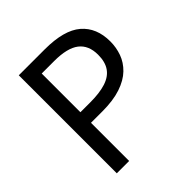

<svg xmlns="http://www.w3.org/2000/svg" viewBox="-192 -852 989 989"><g transform="rotate(-45 302.5 -357.0)"><path d="M286 -714Q426 -714 490 -659Q554 -604 554 -504Q554 -460 539.5 -419.5Q525 -379 492 -347Q459 -315 404 -296.5Q349 -278 269 -278H187V0H97V-714ZM278 -637H187V-355H259Q327 -355 372 -369.5Q417 -384 439 -416Q461 -448 461 -500Q461 -569 417 -603Q373 -637 278 -637Z"/></g></svg>

Font: uguzrati85
Style: Book
Weight: 400
Designer: Jelle Bosma - Monotype Design Team, Universal Thirst
Foundry: Monotype Imaging Inc.
Version: Version 2.106